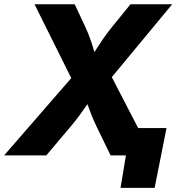

<svg xmlns="http://www.w3.org/2000/svg" viewBox="-44 -748 860 924"><path d="M-24.4 0 354 -435.5 332.5 -304.7 122.1 -727.5H315.4L366.7 -618.2Q381.8 -585.4 391.6 -556.9Q401.4 -528.3 408.9 -502Q416.5 -475.6 426.8 -449.7H377.4Q396.5 -475.6 413.3 -502Q430.2 -528.3 449.5 -557.1Q468.8 -585.9 495.1 -618.2L584 -727.5H784.7L442.4 -314.5L462.4 -438L689 0H488.3L420.4 -139.6Q406.7 -168.5 398.2 -189.5Q389.6 -210.4 383.3 -229Q377 -247.6 367.7 -268.6H392.6Q377 -247.6 364.3 -229Q351.6 -210.4 335.9 -189.2Q320.3 -168 296.4 -139.6L178.7 0ZM536.1 156.2 562 0H517.6L539.6 -131.8H757.3L700.2 156.2Z"/></svg>

Font: Inter 17pt ExtraBold
Style: Italic
Weight: 800
Italic angle: -9.3988°
Version: Version 4.001;git-66647c0bb